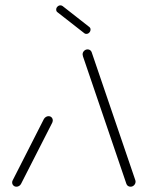

<svg xmlns="http://www.w3.org/2000/svg" viewBox="-20 -705 555 725"><path d="M42.2 0Q35.2 0 30.6 -4.6Q25.9 -9.3 25.9 -16.3Q25.9 -21.1 28.1 -24.4L145.9 -255.9Q148.9 -260.7 153.5 -263.5Q158.1 -266.3 163.3 -266.3Q170.4 -266.3 174.8 -261.7Q179.3 -257 179.3 -250Q179.3 -247.4 177.4 -241.9L59.3 -10.4Q56.7 -5.6 52 -2.8Q47.4 0 42.2 0ZM491.9 -19.3Q491.9 -11.5 486.3 -5.7Q480.7 0 473 0Q467.4 0 463.3 -2.8Q459.3 -5.6 457.4 -10.4L293.3 -492.2Q291.9 -498.1 291.9 -499.6Q291.9 -507.4 297.6 -513Q303.3 -518.5 310.7 -518.5Q316.3 -518.5 320.2 -515.7Q324.1 -513 325.9 -508.5L490.4 -26.3Q491.9 -22.2 491.9 -19.3ZM192.2 -668.9Q192.2 -675.2 197 -680Q201.9 -684.8 208.1 -684.8Q213 -684.8 216.7 -681.9L317 -603.3Q321.9 -599.6 321.9 -593.7Q321.9 -587 317.2 -582Q312.6 -577 305.9 -577Q300.7 -577 297.8 -580L197.4 -658.5Q192.2 -661.9 192.2 -668.9Z"/></svg>

Font: 26F Galaxy Sans Light
Style: Italic
Weight: 300
Italic angle: -5°
Designer: C₂₉H₂₅N₃O₅
Version: Version 1.200